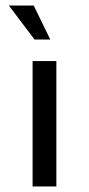

<svg xmlns="http://www.w3.org/2000/svg" viewBox="-20 -675 321 695"><path d="M184 -454H98V0H184V-454ZM105 -532H162L102 -655H12L105 -532Z"/></svg>

Font: Tajawal Medium
Style: Regular
Weight: 500
Designer: Boutros Fonts
Foundry: Created by Boutros International 2017
Version: Version 1.700